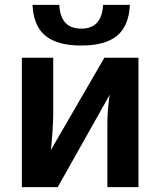

<svg xmlns="http://www.w3.org/2000/svg" viewBox="-20 -764 655 784"><path d="M197.3 -528.3V-291Q197.3 -268.6 193.8 -219.2Q190.4 -169.9 187.5 -150.9L406.2 -528.3H545.4V0H418.5V-268.6Q418.5 -293 421.9 -328.6Q425.3 -364.3 428.2 -377.4L215.8 0H69.3V-528.3ZM311.5 -578.1Q213.9 -578.1 165.3 -618.2Q116.7 -658.2 112.8 -744.1H222.2Q227.1 -647 311.5 -647Q396 -647 400.9 -744.1H510.3Q506.3 -657.7 457.8 -617.9Q409.2 -578.1 311.5 -578.1Z"/></svg>

Font: Arial
Style: Bold
Weight: 700
Designer: Steve Matteson
Foundry: Ascender Corporation
Version: Version 2.00.3